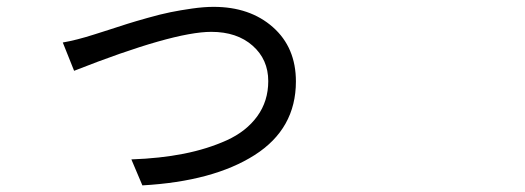

<svg xmlns="http://www.w3.org/2000/svg" viewBox="-20 -526 1540 563"><path d="M164.1 -401.4Q204.1 -408.2 255.9 -424.8Q262.7 -426.8 297.4 -438Q332 -449.2 353.5 -456.1Q375 -462.9 413.1 -473.6Q451.2 -484.4 480 -490.2Q508.8 -496.1 543.5 -501Q578.1 -505.9 606.4 -505.9Q712.9 -505.9 780.3 -446.3Q847.7 -386.7 847.7 -287.1Q847.7 -148.4 726.6 -71.3Q605.5 5.9 397.5 17.6L365.2 -58.6Q449.2 -61.5 518.6 -75.2Q587.9 -88.9 645 -114.7Q702.1 -140.6 734.4 -185.1Q766.6 -229.5 766.6 -288.1Q766.6 -351.6 720.7 -392.1Q674.8 -432.6 599.6 -432.6Q487.3 -432.6 197.3 -318.4Z"/></svg>

Font: Bpmf Zihi Sans Regular
Style: Regular
Weight: 400
Foundry: But Ko
Version: Version 1.320